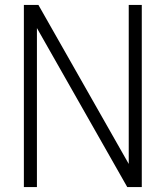

<svg xmlns="http://www.w3.org/2000/svg" viewBox="-20 -760 673 780"><path d="M77 0V-740H136L503 -94V-740H556V0H497L130 -646V0Z"/></svg>

Font: Encode Sans Condensed Light
Style: Regular
Weight: 300
Width: 3
Designer: Multiple Designers
Foundry: Impallari Type
Version: Version 3.000; ttfautohint (v1.8.3) -l 8 -r 50 -G 200 -x 14 